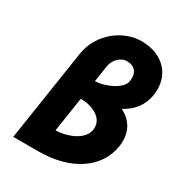

<svg xmlns="http://www.w3.org/2000/svg" viewBox="-205 -1011 1083 1162"><g transform="rotate(30 337.0 -430.0)"><path d="M158.2 -622 60.7 15H237.7C467.7 15 620.8 -97 645 -255C660.5 -356 618.7 -423 544.4 -460C610.6 -494 658.3 -551 670.4 -630C691.5 -768 603.4 -872 449.9 -875C316.3 -877.6 181.1 -772 158.2 -622ZM299.5 -389C375.5 -389 471.9 -352 458.4 -264C446.2 -184 331.5 -147 262.5 -147ZM320.2 -524 337.3 -636C346.3 -695 393.1 -726 427.1 -726C485.1 -726 512.6 -690 503.4 -630C493.8 -567 378.2 -524 320.2 -524Z"/></g></svg>

Font: Sztylet
Style: BdObl
Weight: 700
Foundry: Cannot Into Space Fonts, PlusOne Fonts
Version: Version 0.12